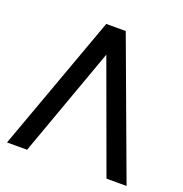

<svg xmlns="http://www.w3.org/2000/svg" viewBox="-126 -812 883 925"><g transform="rotate(20 315.0 -350.0)"><path d="M363 -700H263L9 0H112L314 -561L519 0H622Z"/></g></svg>

Font: Unageo
Style: Medium
Weight: 500
Designer: Richard Sepsi
Foundry: Richard Sepsi
Version: Version 2.000